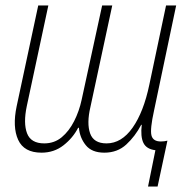

<svg xmlns="http://www.w3.org/2000/svg" viewBox="-20 -549 691 703"><path d="M522 134 549 1Q516 -3 505 -26Q494 -49 499 -92H497Q475 -50 442.5 -20Q410 10 362 10Q316 10 294 -17.5Q272 -45 269 -81H266Q247 -44 212.5 -17Q178 10 132 10Q68 10 46.5 -37Q25 -84 41 -160L120 -529H157L78 -160Q65 -98 79 -61Q93 -24 142 -24Q179 -24 206 -46.5Q233 -69 251.5 -105.5Q270 -142 279 -184L354 -529H391L311 -157Q297 -97 310 -60.5Q323 -24 370 -24Q425 -24 465.5 -81.5Q506 -139 527 -240L588 -529H625L544 -144Q529 -76 534.5 -53.5Q540 -31 569 -31Q582 -31 593 -34L557 134Z"/></svg>

Font: Noto Sans Condensed ExtraLight
Style: Italic
Weight: 200
Width: 3
Italic angle: -12°
Designer: Monotype Design Team
Foundry: Monotype Imaging Inc.
Version: Version 2.013; ttfautohint (v1.8.4.7-5d5b)